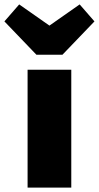

<svg xmlns="http://www.w3.org/2000/svg" viewBox="-83 -850 448 870"><path d="M240 0H42V-534H240ZM200 -602H82L-63 -753L4 -830L141 -734L278 -830L345 -753Z"/></svg>

Font: Trujillo Black
Style: Regular
Weight: 900
Designer: Fira Sans original fonts by bBox Type GmbH, Carrois Corporate GbR, & Edenspiekermann AG / Changes by Cristiano Sobral
Foundry: Fira Sans original fonts by bBox Type GmbH, Carrois Corporate GbR, & Edenspiekermann AG / Changes by Cristiano Sobral
Version: Version 4.301;July 28, 2020;FontCreator 13.0.0.2655 64-bit